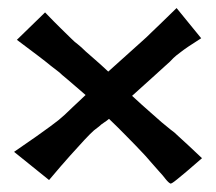

<svg xmlns="http://www.w3.org/2000/svg" viewBox="-20 -552 532 472"><path d="M399.4 -100.6Q394.5 -102.5 386.7 -112.3Q381.8 -119.1 370.1 -131.8Q359.4 -143.6 348.6 -156.2Q337.9 -168.9 330.1 -176.8Q323.2 -183.6 312.5 -195.3Q302.7 -205.1 287.1 -221.2Q271.5 -237.3 248 -259.8Q242.2 -254.9 235.4 -250.5Q228.5 -246.1 223.6 -241.2Q216.8 -236.3 210.9 -231.4Q202.1 -223.6 187.5 -208Q174.8 -194.3 153.3 -170.4Q131.8 -146.5 100.6 -109.4L14.6 -178.7Q48.8 -202.1 70.3 -217.3Q91.8 -232.4 103.5 -241.2Q117.2 -252 124 -256.8Q128.9 -260.7 138.7 -269.5Q146.5 -277.3 158.7 -288.6Q170.9 -299.8 190.4 -318.4Q173.8 -333 161.6 -343.3Q149.4 -353.5 141.6 -360.4Q131.8 -368.2 126 -374Q118.2 -379.9 104.5 -390.6Q92.8 -400.4 72.8 -415.5Q52.7 -430.7 21.5 -454.1L90.8 -521.5Q114.3 -497.1 129.9 -481.9Q145.5 -466.8 154.3 -458Q165 -447.3 170.9 -443.4Q179.7 -436.5 190.4 -425.8Q200.2 -417 214.4 -404.8Q228.5 -392.6 246.1 -376L333 -454.1Q340.8 -460.9 351.6 -471.7Q361.3 -481.4 376.5 -495.6Q391.6 -509.8 414.1 -532.2L474.6 -458Q437.5 -434.6 422.9 -422.9Q412.1 -415 406.2 -409.2Q399.4 -401.4 385.7 -389.6Q374 -378.9 354.5 -361.3Q335 -343.8 304.7 -316.4Q331.1 -292 349.1 -276.4Q367.2 -260.7 377.9 -251Q390.6 -240.2 399.4 -233.4Q408.2 -227.5 418.9 -216.8Q428.7 -208 442.9 -194.8Q457 -181.6 476.6 -163.1Q452.1 -141.6 437.5 -129.4Q422.9 -117.2 415 -110.8Q407.2 -104.5 403.8 -102.5Q400.4 -100.6 399.4 -100.6Z"/></svg>

Font: Irish Grover
Style: Regular
Weight: 400
Designer: Squid
Foundry: Font Diner, Inc DBA Sideshow
Version: Version 1.001